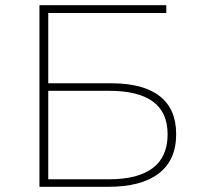

<svg xmlns="http://www.w3.org/2000/svg" viewBox="-20 -720 760 740"><path d="M132 -700H621V-670H166V-399H409Q532 -399 595.5 -349.5Q659 -300 659 -203Q659 -103 592 -51.5Q525 0 397 0H132ZM400 -29Q512 -29 569 -72.5Q626 -116 626 -202Q626 -287 569.5 -328.5Q513 -370 400 -370H166V-29Z"/></svg>

Font: Montserrat Alternates ExLight
Style: Regular
Weight: 275
Designer: Julieta Ulanovsky
Foundry: Julieta Ulanovsky
Version: Version 7.200